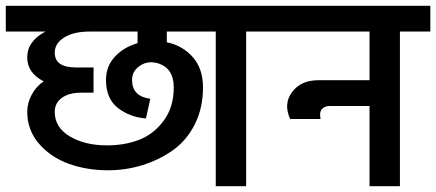

<svg xmlns="http://www.w3.org/2000/svg" viewBox="-47 -642 1506 663"><path d="M644 -622V-533H529V-496Q583 -485 618.5 -445Q654 -405 654 -340Q654 -269 625.5 -212.5Q597 -156 549 -122.5Q501 -89 444 -71.5Q387 -54 326 -54Q253 -54 190.5 -76.5Q128 -99 87.5 -146Q47 -193 47 -256Q47 -286 62.5 -315Q78 -344 104 -361Q47 -390 47 -444Q47 -500 110 -533H-27V-622ZM142 -256Q142 -202 194 -171Q246 -140 323 -140Q384 -140 434 -159.5Q484 -179 518.5 -225.5Q553 -272 553 -340Q553 -404 503 -422Q462 -436 431 -411Q409 -394 409 -366Q409 -309 472 -301L457 -233Q402 -237 360.5 -269Q319 -301 319 -366Q319 -413 349.5 -446Q380 -479 428 -493V-533H262Q207 -533 174.5 -512.5Q142 -492 142 -460Q142 -409 216 -409H276V-322H234Q191 -322 166.5 -304Q142 -286 142 -256Z M908 -622V-533H803V1H698V-533H593V-622Z M1439 -622V-533H1334V1H1229V-276H1091Q1074 -276 1064.5 -265Q1055 -254 1060 -231H955Q931 -283 961.5 -324Q992 -365 1052 -365H1229V-533H853V-622Z"/></svg>

Font: LT Superior Semi-bold
Style: Regular
Weight: 600
Designer: Daniel Lyons
Foundry: LyonsType
Version: Version 1.0